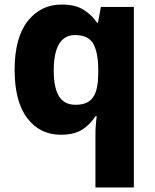

<svg xmlns="http://www.w3.org/2000/svg" viewBox="-20 -579 678 839"><path d="M397 240.2H564.9V-548.8H420.9L408.2 -480H403.8C388.7 -502.9 368.7 -521.5 344.7 -536.6C320.3 -551.8 288.6 -559.1 249 -559.1C188.5 -559.1 139.2 -535.2 101.1 -486.8C63 -438.5 43.9 -367.2 43.9 -273.9C43.9 -180.7 62.5 -109.9 99.6 -62C136.2 -14.2 185.1 9.8 246.1 9.8C285.6 9.8 316.9 2 340.8 -13.7C364.3 -29.3 382.8 -48.3 397 -70.8H402.8C398.9 -43.5 397 -16.1 397 11.2ZM310.1 -121.1C246.1 -121.1 214.8 -168 214.8 -271C214.8 -372.6 245.6 -425.8 308.1 -425.8C347.7 -425.8 374 -412.6 388.2 -386.7C402.3 -360.4 409.2 -323.2 409.2 -274.9V-253.9C407.7 -164.6 383.8 -121.1 310.1 -121.1Z"/></svg>

Font: Noto Reveo Sans
Style: Regular
Weight: 800
Designer: Monotype Design Team
Foundry: Monotype Imaging Inc.
Version: Version 2.007